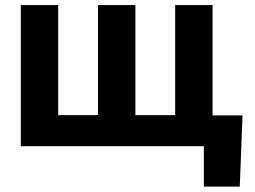

<svg xmlns="http://www.w3.org/2000/svg" viewBox="-20 -565 987 742"><path d="M204.9 -545.5V-120H358.7V-545.5H503.2V-120H657V-545.5H801.5V-119H917.3L906.6 156.2H767.8V0H60.4V-545.5Z"/></svg>

Font: Inter P
Style: Bold
Weight: 700
Designer: Rasmus Andersson
Foundry: rsms
Version: Version 3.018;git-588b23468